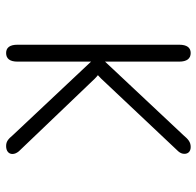

<svg xmlns="http://www.w3.org/2000/svg" viewBox="-28 -636 674 659"><g transform="rotate(90 309.5 -307.0)"><path d="M162.5 9.5C181.5 9.5 192 -3 192 -29.5V-282L444 -14C458 2.5 466 9.5 482 9.5C499 9.5 509 0.5 509 -12C509 -19.5 506 -26.5 500 -34L269.5 -275C255 -291 244 -301.5 238.5 -305.5C244 -310 255 -321 268.5 -336L500 -581.5C505.5 -588 508.5 -594.5 508.5 -602.5C508.5 -614.5 501 -624 485 -624C468 -624 458.5 -615.5 444.5 -599L192 -330V-584.5C192 -611 181.5 -624 162.5 -624C144 -624 134 -611 134 -584.5V-29.5C134 -3 144 9.5 162.5 9.5Z"/></g></svg>

Font: RTM Light Light
Style: Regular
Weight: 300
Designer: after Tyler Finck
Foundry: An Endless Supply
Version: Version 1.000;Glyphs 3.2.1 (3258)